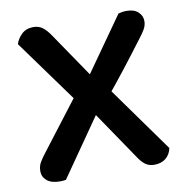

<svg xmlns="http://www.w3.org/2000/svg" viewBox="-72 -683 740 760"><g transform="rotate(-10 297.5 -303.0)"><path d="M259 -279 236 -285 39 -557Q46 -579 64 -596Q82 -613 111 -613Q132 -613 147.5 -601.5Q163 -590 179 -566L324 -353L356 -330L558 -48Q553 -23 535 -8Q517 7 488 7Q468 7 453 -3.5Q438 -14 422 -39ZM352 -285 318 -261 133 5Q128 6 121.5 6.5Q115 7 109 7Q75 7 57 -8Q39 -23 39 -46Q39 -66 48 -81.5Q57 -97 72 -116L236 -330L284 -369L452 -607Q458 -609 466.5 -610.5Q475 -612 485 -612Q515 -612 531.5 -597Q548 -582 548 -560Q548 -543 539 -527.5Q530 -512 515 -493Q476 -441 435.5 -389Q395 -337 352 -285Z"/></g></svg>

Font: BalooTamma2SemiBold
Style: Regular
Weight: 600
Designer: Divya Kowshik, Shuchita Grover and Ek Type
Foundry: Ek Type
Version: Version 1.700